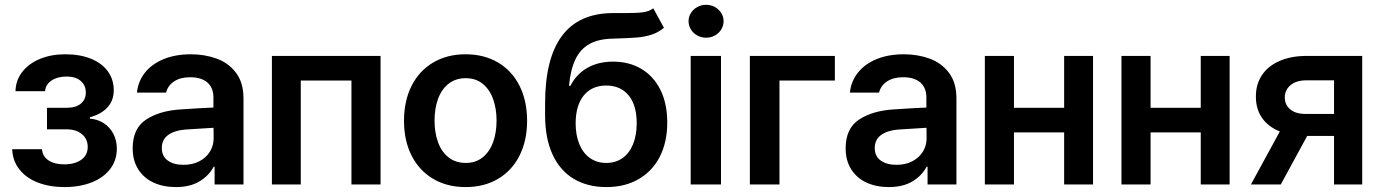

<svg xmlns="http://www.w3.org/2000/svg" viewBox="-20 -761 5698 792"><path d="M245.1 -83Q287.6 -83 314.7 -101.6Q341.8 -120.1 341.8 -155.3Q341.8 -187.5 318.1 -207.5Q294.4 -227.5 254.9 -227.5H173.8V-316.4H254.9Q293 -316.4 313.5 -333.5Q334 -350.6 334 -378.9Q334 -409.2 313 -427.2Q292 -445.3 254.9 -445.3Q216.8 -445.3 192.1 -428.5Q167.5 -411.6 166 -384.8H43.9Q44.9 -429.7 71.8 -464.4Q98.6 -499 145 -518.1Q191.4 -537.1 249 -537.1Q310.1 -537.1 355.5 -518.6Q400.9 -500 425 -466.6Q449.2 -433.1 449.2 -388.7Q449.2 -346.2 423.1 -317.9Q397 -289.6 350.6 -277.3V-271.5Q381.8 -269.5 407.2 -253.4Q432.6 -237.3 447.3 -209.7Q461.9 -182.1 461.9 -147.5Q461.9 -99.6 434.3 -63.7Q406.7 -27.8 357.7 -8.5Q308.6 10.7 246.1 10.7Q185.1 10.7 136.7 -7.8Q88.4 -26.4 60.3 -61.8Q32.2 -97.2 30.3 -145.5H153.3Q155.3 -115.7 180.2 -99.4Q205.1 -83 245.1 -83Z M724.6 -309.6Q809.1 -315.4 860.4 -317.4V-359.4Q860.4 -398.9 835.4 -420.7Q810.5 -442.4 764.6 -442.4Q724.1 -442.4 698.2 -425.3Q672.4 -408.2 665 -378.9H544.9Q549.3 -424.3 577.1 -460.2Q605 -496.1 653.8 -516.6Q702.6 -537.1 767.6 -537.1Q823.2 -537.1 872.3 -519.8Q921.4 -502.4 952.9 -461.7Q984.4 -420.9 984.4 -354.5V0H865.2V-73.2H861.3Q841.8 -36.1 802.7 -12.7Q763.7 10.7 705.1 10.7Q653.8 10.7 613.5 -7.8Q573.2 -26.4 550.3 -62.5Q527.3 -98.6 527.3 -149.4Q527.3 -231.4 582.8 -267.8Q638.2 -304.2 724.6 -309.6ZM737.3 -81.1Q773.9 -81.1 802.2 -95.7Q830.6 -110.4 845.9 -135.5Q861.3 -160.6 861.3 -190.4L860.8 -233.9L744.1 -226.6Q698.2 -222.7 672.9 -203.6Q647.5 -184.6 647.5 -150.4Q647.5 -116.7 671.9 -98.9Q696.3 -81.1 737.3 -81.1Z M1101.6 -530.3H1549.8V0H1429.7V-428.7H1220.7V0H1101.6Z M1646.5 -262.7Q1646.5 -344.7 1677.7 -406.7Q1709 -468.8 1766.6 -502.9Q1824.2 -537.1 1900.4 -537.1Q1977.1 -537.1 2034.7 -502.9Q2092.3 -468.8 2123.3 -406.7Q2154.3 -344.7 2154.3 -262.7Q2154.3 -181.2 2123 -119.1Q2091.8 -57.1 2034.4 -23.2Q1977.1 10.7 1900.4 10.7Q1824.2 10.7 1766.6 -23.4Q1709 -57.6 1677.7 -119.4Q1646.5 -181.2 1646.5 -262.7ZM2028.3 -263.7Q2028.3 -313 2013.9 -352.8Q1999.5 -392.6 1970.9 -415.5Q1942.4 -438.5 1901.4 -438.5Q1859.4 -438.5 1830.3 -415.5Q1801.3 -392.6 1786.9 -353Q1772.5 -313.5 1772.5 -263.7Q1772.5 -213.9 1786.9 -174.3Q1801.3 -134.8 1830.3 -111.8Q1859.4 -88.9 1901.4 -88.9Q1942.4 -88.9 1970.9 -111.8Q1999.5 -134.8 2013.9 -174.3Q2028.3 -213.9 2028.3 -263.7Z M2508.8 -601.6Q2449.2 -600.6 2411.6 -579.6Q2374 -558.6 2353.8 -516.6Q2333.5 -474.6 2327.1 -407.2H2333Q2357.9 -455.6 2403.1 -481.2Q2448.2 -506.8 2508.8 -506.8Q2574.7 -506.8 2625.2 -477.1Q2675.8 -447.3 2704.1 -390.6Q2732.4 -334 2732.4 -255.9Q2732.4 -174.8 2701.7 -114.7Q2670.9 -54.7 2614.3 -22Q2557.6 10.7 2481.4 10.7Q2403.8 10.7 2346.9 -23.2Q2290 -57.1 2259.3 -123.8Q2228.5 -190.4 2228.5 -286.1V-334Q2228.5 -704.1 2504.9 -707H2554.7Q2605.5 -707 2631.1 -710.2Q2656.7 -713.4 2674.8 -726.6L2718.8 -646.5Q2696.3 -627.4 2668.2 -618.2Q2640.1 -608.9 2606.4 -606.2Q2572.8 -603.5 2508.8 -601.6ZM2606.4 -252.9Q2606.4 -327.1 2573 -367.7Q2539.6 -408.2 2480.5 -408.2Q2421.9 -408.2 2388.4 -367.7Q2355 -327.1 2354.5 -252.9Q2354.5 -203.1 2369.9 -166Q2385.3 -128.9 2413.8 -108.9Q2442.4 -88.9 2481.4 -88.9Q2519.5 -88.9 2547.9 -108.9Q2576.2 -128.9 2591.3 -166Q2606.4 -203.1 2606.4 -252.9Z M2829.1 -530.3H2954.1V0H2829.1ZM2820.3 -673.8Q2820.3 -691.9 2830.1 -707.5Q2839.8 -723.1 2856.7 -732.2Q2873.5 -741.2 2892.6 -741.2Q2912.1 -741.2 2928.7 -732.2Q2945.3 -723.1 2955.1 -707.5Q2964.8 -691.9 2964.8 -673.8Q2964.8 -655.3 2955.1 -639.4Q2945.3 -623.5 2928.7 -614.5Q2912.1 -605.5 2892.6 -605.5Q2873.5 -605.5 2856.7 -614.5Q2839.8 -623.5 2830.1 -639.4Q2820.3 -655.3 2820.3 -673.8Z M3423.8 -428.7H3195.3V0H3073.2V-530.3H3423.8Z M3665.5 -309.6Q3750 -315.4 3801.3 -317.4V-359.4Q3801.3 -398.9 3776.4 -420.7Q3751.5 -442.4 3705.6 -442.4Q3665 -442.4 3639.2 -425.3Q3613.3 -408.2 3606 -378.9H3485.8Q3490.2 -424.3 3518.1 -460.2Q3545.9 -496.1 3594.7 -516.6Q3643.6 -537.1 3708.5 -537.1Q3764.2 -537.1 3813.2 -519.8Q3862.3 -502.4 3893.8 -461.7Q3925.3 -420.9 3925.3 -354.5V0H3806.2V-73.2H3802.2Q3782.7 -36.1 3743.7 -12.7Q3704.6 10.7 3646 10.7Q3594.7 10.7 3554.4 -7.8Q3514.2 -26.4 3491.2 -62.5Q3468.3 -98.6 3468.3 -149.4Q3468.3 -231.4 3523.7 -267.8Q3579.1 -304.2 3665.5 -309.6ZM3678.2 -81.1Q3714.8 -81.1 3743.2 -95.7Q3771.5 -110.4 3786.9 -135.5Q3802.2 -160.6 3802.2 -190.4L3801.8 -233.9L3685.1 -226.6Q3639.2 -222.7 3613.8 -203.6Q3588.4 -184.6 3588.4 -150.4Q3588.4 -116.7 3612.8 -98.9Q3637.2 -81.1 3678.2 -81.1Z M4162.6 -316.4H4369.6V-530.3H4488.8V0H4369.6V-214.8H4162.6V0H4042.5V-530.3H4162.6Z M4726.1 -316.4H4933.1V-530.3H5052.2V0H4933.1V-214.8H4726.1V0H4606V-530.3H4726.1Z M5482.9 -200.2H5372.1L5263.2 0H5140.1L5259.3 -218.8Q5211.4 -237.8 5185.8 -274.9Q5160.2 -312 5160.6 -362.3Q5160.2 -412.6 5185.3 -450.7Q5210.4 -488.8 5258.1 -509.5Q5305.7 -530.3 5369.6 -530.3H5599.1V0H5482.9ZM5365.7 -291H5482.9V-429.7H5369.6Q5327.6 -429.7 5303.7 -409.9Q5279.8 -390.1 5279.8 -359.4Q5279.8 -328.6 5302.2 -309.8Q5324.7 -291 5365.7 -291Z"/></svg>

Font: Pretendard GOV SemiBold
Style: Regular
Weight: 600
Designer: Base glyphs from Inter by Rasmus Andersson; Hangeul glyphs from Noto Sans CJK(Source Han Sans) by Jang Soo-young and Kan
Foundry: Kil Hyung-jin
Version: Version 1.309